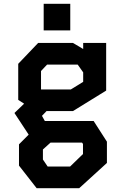

<svg xmlns="http://www.w3.org/2000/svg" viewBox="-20 -776 640 1011"><path d="M246 -25H412L417 -18V35L349 101H231L206 64V11ZM196 -402 228 -436H389L418 -395V-345L353 -305H196ZM364 -191 539 -299V-550H418V-518L364 -550H181L76 -440V-250L107 -230L56 -181L131 -67L80 -16V96L173 215H397L543 82V-30L473 -139H216L201 -166L225 -191ZM210 -616V-756H350V-616Z"/></svg>

Font: Kode Mono
Style: Bold
Weight: 700
Monospace: yes
Designer: Isa Ozler
Foundry: Kadena LLC
Version: Version 1.206;gftools[0.9.28]